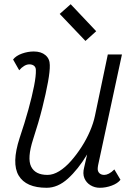

<svg xmlns="http://www.w3.org/2000/svg" viewBox="-20 -876 640 910"><path d="M71 -543 42 -594Q56 -612 84 -622Q112 -632 140 -632Q175 -632 195.5 -614.5Q216 -597 216 -568Q217 -540 207.5 -487.5Q198 -435 180.5 -365Q163 -295 137 -216Q108 -126 127.5 -86.5Q147 -47 205 -47Q232 -47 260.5 -64.5Q289 -82 316 -112.5Q343 -143 366.5 -179.5Q390 -216 406.5 -254.5Q423 -293 430 -327L491 -618H558L445 -93Q444 -88 443.5 -83Q443 -78 443 -74Q444 -61 452.5 -54Q461 -47 474 -47Q484 -47 496 -53Q508 -59 522 -73L551 -24Q538 -7 510 3.5Q482 14 453 14Q429 14 409 2Q389 -10 380 -31.5Q371 -53 379 -83L393 -144Q350 -73 302 -29.5Q254 14 201 14Q103 14 68.5 -44Q34 -102 73 -222Q97 -293 114.5 -356.5Q132 -420 141.5 -468.5Q151 -517 150 -544Q150 -557 141.5 -564Q133 -571 119 -571Q107 -571 94.5 -563.5Q82 -556 71 -543ZM385 -682 263 -810 315 -856 436 -728Z"/></svg>

Font: Victor Mono Thin Light
Style: Italic
Weight: 300
Italic angle: -12°
Monospace: yes
Version: Version 1.561;gftools[0.9.30]